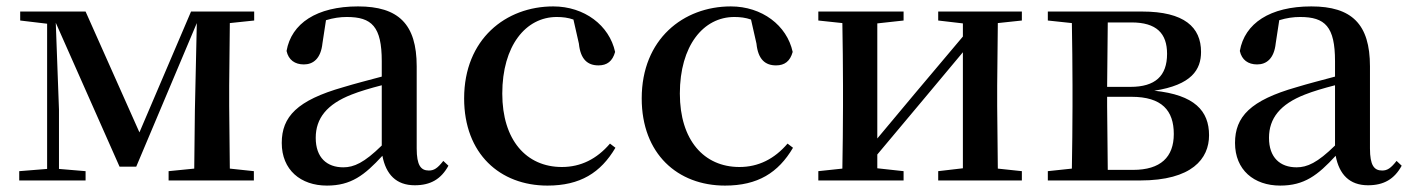

<svg xmlns="http://www.w3.org/2000/svg" viewBox="-20 -563 4399 599"><path d="M127 0H247V-29L164 -36V-221L154 -492L353 -43H405L594 -491L588 -219L586 -37L506 -29V0H772V-29L697 -37L695 -232V-296L697 -491L773 -499V-527H576L415 -150L247 -527H43V-499L127 -489V-36L40 -29V0Z M1274 15C1323 15 1356 -4 1379 -46L1363 -61C1345 -38 1334 -31 1318 -31C1293 -31 1280 -47 1280 -100V-356C1280 -488 1223 -543 1097 -543C968 -543 889 -490 874 -404C880 -376 900 -362 928 -362C957 -362 981 -380 986 -428L997 -500C1020 -507 1041 -510 1062 -510C1140 -510 1171 -480 1171 -372V-324C1130 -313 1087 -302 1051 -291C907 -250 859 -199 859 -117C859 -33 918 16 1000 16C1075 16 1117 -16 1173 -77C1184 -19 1216 15 1274 15ZM1171 -109C1116 -55 1084 -41 1051 -41C1000 -41 965 -71 965 -133C965 -194 1000 -238 1077 -268C1102 -278 1136 -288 1171 -297Z M1688 16C1790 16 1854 -24 1900 -102L1883 -115C1842 -67 1792 -42 1733 -42C1622 -42 1547 -126 1547 -271C1547 -420 1620 -510 1717 -510C1735 -510 1752 -508 1769 -502L1786 -427C1791 -377 1814 -359 1847 -359C1874 -359 1891 -372 1899 -401C1881 -484 1803 -543 1706 -543C1558 -543 1428 -441 1428 -256C1428 -83 1540 16 1688 16Z M2242 16C2344 16 2408 -24 2454 -102L2437 -115C2396 -67 2346 -42 2287 -42C2176 -42 2101 -126 2101 -271C2101 -420 2174 -510 2271 -510C2289 -510 2306 -508 2323 -502L2340 -427C2345 -377 2368 -359 2401 -359C2428 -359 2445 -372 2453 -401C2435 -484 2357 -543 2260 -543C2112 -543 1982 -441 1982 -256C1982 -83 2094 16 2242 16Z M2907 -499 2984 -490V-449L2834 -271L2717 -131V-490L2799 -499V-527H2533V-499L2608 -491C2609 -435 2610 -351 2610 -296V-232C2610 -177 2609 -93 2608 -37L2533 -29V0H2799V-29L2717 -38V-81L2862 -254L2984 -400V-38L2907 -29V0H3168V-29L3093 -37L3091 -232V-296L3093 -491L3168 -499V-527H2907Z M3322 0H3537C3699 0 3752 -68 3752 -141C3752 -217 3707 -267 3581 -280C3698 -298 3727 -346 3727 -401C3727 -478 3675 -527 3543 -527H3249V-499L3324 -491C3325 -435 3326 -351 3326 -296V-232C3326 -177 3325 -93 3324 -37L3249 -29V0ZM3436 -493H3510C3588 -493 3621 -459 3621 -395C3621 -326 3584 -292 3507 -292H3434ZM3434 -261H3510C3605 -261 3642 -218 3642 -145C3642 -73 3601 -33 3515 -33H3436L3434 -232Z M4248 15C4297 15 4330 -4 4353 -46L4337 -61C4319 -38 4308 -31 4292 -31C4267 -31 4254 -47 4254 -100V-356C4254 -488 4197 -543 4071 -543C3942 -543 3863 -490 3848 -404C3854 -376 3874 -362 3902 -362C3931 -362 3955 -380 3960 -428L3971 -500C3994 -507 4015 -510 4036 -510C4114 -510 4145 -480 4145 -372V-324C4104 -313 4061 -302 4025 -291C3881 -250 3833 -199 3833 -117C3833 -33 3892 16 3974 16C4049 16 4091 -16 4147 -77C4158 -19 4190 15 4248 15ZM4145 -109C4090 -55 4058 -41 4025 -41C3974 -41 3939 -71 3939 -133C3939 -194 3974 -238 4051 -268C4076 -278 4110 -288 4145 -297Z"/></svg>

Font: Noto Serif JP SemiBold
Style: Regular
Weight: 600
Designer: Ryoko NISHIZUKA 西塚涼子 (kana & ideographs); Frank Grießhammer (Latin, Greek & Cyrillic); Wenlong ZHANG 张文龙 (bopomofo); San
Foundry: Adobe
Version: Version 2.001;hotconv 1.1.0;makeotfexe 2.6.0